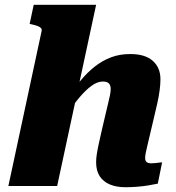

<svg xmlns="http://www.w3.org/2000/svg" viewBox="-20 -778 736 803"><path d="M15 0H219L382 -758H121L104 -678L113 -676Q127 -673 136.5 -669.5Q146 -666 151 -661Q156 -656 154 -648ZM610 -227 637 -342Q644 -373 647.5 -399Q651 -425 651 -447Q651 -495 619 -523.5Q587 -552 525 -552Q481 -552 445 -538.5Q409 -525 377 -500Q345 -475 316.5 -440.5Q288 -406 259 -363L261 -301Q288 -342 314 -372.5Q340 -403 364 -420Q388 -437 410 -437Q428 -437 435.5 -429Q443 -421 443 -406Q443 -395 440 -380Q437 -365 432 -345L407 -239Q398 -200 392.5 -174Q387 -148 384.5 -131Q382 -114 382 -99Q382 -64 397 -41Q412 -18 439.5 -6.5Q467 5 504 5Q530 5 554 3Q578 1 600 -2.5Q622 -6 640 -10L658 -99Q653 -99 646 -98Q639 -97 630.5 -96Q622 -95 613 -95Q600 -95 593.5 -100Q587 -105 587 -118Q587 -125 589.5 -138.5Q592 -152 597.5 -174Q603 -196 610 -227Z"/></svg>

Font: Roboto Serif 20pt ExtraBold
Style: Italic
Weight: 800
Italic angle: -10°
Version: Version 1.007